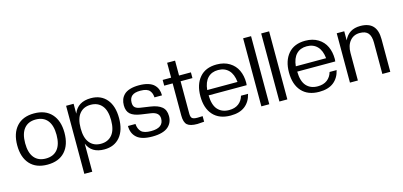

<svg xmlns="http://www.w3.org/2000/svg" viewBox="-75 -1228 4069 1940"><g transform="rotate(-15 1959.5 -258.0)"><path d="M279.8 9.8Q161.6 9.8 97.4 -61Q33.2 -131.8 33.2 -257.8Q33.2 -383.3 97.4 -454.6Q161.6 -525.9 279.8 -525.9Q398.4 -525.9 463.1 -454.6Q527.8 -383.3 527.8 -257.8Q527.8 -131.8 463.4 -61Q398.9 9.8 279.8 9.8ZM279.8 -54.2Q359.4 -54.2 402.1 -106Q444.8 -157.7 444.8 -257.8Q444.8 -357.9 402.1 -409.9Q359.4 -461.9 279.8 -461.9Q201.2 -461.9 158.7 -409.9Q116.2 -357.9 116.2 -257.8Q116.2 -157.7 158.7 -106Q201.2 -54.2 279.8 -54.2Z M874.5 9.8Q740.2 9.8 696.8 -98.1V195.8H613.8V-516.1H692.4V-413.1Q736.8 -525.9 874.5 -525.9Q979.5 -525.9 1039.1 -455.1Q1098.6 -384.3 1098.6 -257.8Q1098.6 -131.8 1039.1 -61Q979.5 9.8 874.5 9.8ZM855.5 -54.2Q929.7 -54.2 972.7 -105Q1015.6 -155.8 1015.6 -257.8Q1015.6 -360.4 972.7 -411.1Q929.7 -461.9 855.5 -461.9Q781.7 -461.9 739.3 -411.1Q696.8 -360.4 696.8 -257.8Q696.8 -155.8 739.3 -105Q781.7 -54.2 855.5 -54.2Z M1377.4 9.8Q1265.6 9.8 1215.1 -34.9Q1164.6 -79.6 1164.6 -157.2H1243.2Q1247.1 -103.5 1276.4 -75.2Q1305.7 -46.9 1378.4 -46.9Q1508.3 -46.9 1508.3 -143.1Q1508.3 -208.5 1423.3 -221.2L1322.3 -235.8Q1247.6 -246.6 1212.9 -277.3Q1178.2 -308.1 1178.2 -369.1Q1178.2 -402.8 1188.5 -430.2Q1198.7 -457.5 1221.2 -479.5Q1243.7 -501.5 1283.4 -513.7Q1323.2 -525.9 1377.4 -525.9Q1432.1 -525.9 1471.9 -513.7Q1511.7 -501.5 1534.2 -479.2Q1556.6 -457 1566.9 -429.4Q1577.1 -401.9 1577.1 -367.2H1498.5Q1496.6 -390.1 1491.5 -406Q1486.3 -421.9 1474.1 -437.5Q1461.9 -453.1 1437.7 -461.2Q1413.6 -469.2 1377.4 -469.2Q1315.9 -469.2 1288.6 -445.3Q1261.2 -421.4 1261.2 -375Q1261.2 -339.8 1279.5 -324Q1297.9 -308.1 1333.5 -303.2L1435.5 -288.1Q1512.2 -276.9 1551.8 -244.1Q1591.3 -211.4 1591.3 -147Q1591.3 -113.3 1579.8 -85.9Q1568.4 -58.6 1543.9 -36.6Q1519.5 -14.6 1477.3 -2.4Q1435.1 9.8 1377.4 9.8Z M1848.1 4.9Q1772.9 4.9 1742.7 -22Q1712.4 -48.8 1712.4 -120.1V-456.1H1624V-516.1H1712.4V-671.9H1795.4V-516.1H1919.4V-456.1H1795.4V-118.2Q1795.4 -81.5 1810.1 -68.8Q1824.7 -56.2 1865.2 -56.2L1919.4 -58.1V0Q1869.1 4.9 1848.1 4.9Z M2195.8 9.8Q2077.6 9.8 2013.4 -61Q1949.2 -131.8 1949.2 -257.8Q1949.2 -380.4 2011.2 -453.1Q2073.2 -525.9 2189.9 -525.9Q2267.6 -525.9 2323.2 -491.7Q2378.9 -457.5 2405.5 -400.4Q2432.1 -343.3 2432.1 -270Q2432.1 -252.9 2430.2 -245.1H2032.2Q2033.7 -144 2076.9 -95.9Q2120.1 -47.9 2195.8 -47.9Q2255.9 -47.9 2294.4 -77.1Q2333 -106.4 2347.2 -157.2H2420.9Q2402.3 -77.1 2346.4 -33.7Q2290.5 9.8 2195.8 9.8ZM2032.2 -300.8H2349.1Q2340.8 -383.3 2299.3 -425.5Q2257.8 -467.8 2189.9 -467.8Q2122.1 -467.8 2081.3 -425.5Q2040.5 -383.3 2032.2 -300.8Z M2601.1 0H2518.1V-711.9H2601.1Z M2790 0H2707V-711.9H2790Z M3122.6 9.8Q3004.4 9.8 2940.2 -61Q2876 -131.8 2876 -257.8Q2876 -380.4 2938 -453.1Q3000 -525.9 3116.7 -525.9Q3194.3 -525.9 3250 -491.7Q3305.7 -457.5 3332.3 -400.4Q3358.9 -343.3 3358.9 -270Q3358.9 -252.9 3356.9 -245.1H2959Q2960.4 -144 3003.7 -95.9Q3046.9 -47.9 3122.6 -47.9Q3182.6 -47.9 3221.2 -77.1Q3259.8 -106.4 3273.9 -157.2H3347.7Q3329.1 -77.1 3273.2 -33.7Q3217.3 9.8 3122.6 9.8ZM2959 -300.8H3275.9Q3267.6 -383.3 3226.1 -425.5Q3184.6 -467.8 3116.7 -467.8Q3048.8 -467.8 3008.1 -425.5Q2967.3 -383.3 2959 -300.8Z M3866.7 0H3783.7V-328.1Q3783.7 -394.5 3756.8 -426.8Q3730 -459 3669.4 -459Q3605 -459 3566.4 -412.6Q3527.8 -366.2 3527.8 -288.1V0H3444.8V-516.1H3523.4V-420.9Q3570.8 -525.9 3692.4 -525.9Q3780.8 -525.9 3823.7 -480.2Q3866.7 -434.6 3866.7 -340.8Z"/></g></svg>

Font: Creato Display
Style: Regular
Weight: 400
Version: Version 1.000